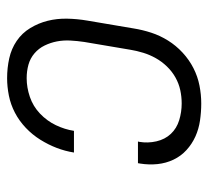

<svg xmlns="http://www.w3.org/2000/svg" viewBox="-43 -535 586 540"><g transform="rotate(90 250.0 -265.0)"><path d="M200 8Q171 8 144 2Q117 -4 95 -19Q73 -34 59 -57Q45 -80 38.5 -106Q32 -132 32.5 -160.5Q33 -189 38 -218L60 -348Q64 -373 72 -397.5Q80 -422 94 -444.5Q108 -467 128 -485.5Q148 -504 171.5 -516Q195 -528 220.5 -533Q246 -538 271 -538Q295 -538 319 -534.5Q343 -531 364 -521.5Q385 -512 402 -496.5Q419 -481 429 -460Q439 -439 441.5 -415Q444 -391 440 -366Q440 -365 439.5 -363.5Q439 -362 439 -360H378Q378 -361 378.5 -362Q379 -363 379 -364Q383 -388 377.5 -412Q372 -436 356.5 -452.5Q341 -469 318 -476Q295 -483 271 -483Q252 -483 233.5 -479Q215 -475 198 -465.5Q181 -456 167 -441.5Q153 -427 143.5 -410Q134 -393 128.5 -375Q123 -357 120 -339L98 -209Q95 -189 94 -169.5Q93 -150 96.5 -132Q100 -114 108 -97.5Q116 -81 130 -69Q144 -57 162 -52Q180 -47 200 -47Q226 -47 252.5 -56Q279 -65 299.5 -84.5Q320 -104 332 -129Q344 -154 348 -180H409Q405 -155 396 -131.5Q387 -108 373 -85.5Q359 -63 339.5 -44.5Q320 -26 297 -14Q274 -2 249 3Q224 8 200 8Z"/></g></svg>

Font: Iosevka Curly Light Oblique
Style: Regular
Weight: 300
Italic angle: -9°
Monospace: yes
Designer: Belleve Invis
Foundry: Belleve Invis
Version: Version 11.1.0; ttfautohint (v1.8.3)